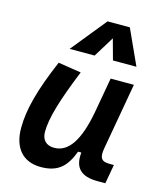

<svg xmlns="http://www.w3.org/2000/svg" viewBox="-119 -882 824 979"><g transform="rotate(15 293.0 -392.0)"><path d="M189 10.3C284.2 10.3 323.2 -36.6 353 -114.7H370.1C361.8 -33.2 399.4 4.9 487.8 4.9H528.8L546.9 -96.2H524.4C480 -96.2 468.3 -113.8 477.5 -166L539.6 -517.6H417L382.8 -325.2V-325.7C355 -181.2 307.1 -102.1 229.5 -102.1C187.5 -102.1 163.6 -126.5 163.6 -168.9C163.6 -239.7 193.4 -341.3 261.2 -508.3L140.1 -527.3C70.3 -364.3 41 -253.4 41 -156.7C41 -50.8 94.7 10.3 189 10.3ZM443.8 -795.4H326.2L175.8 -609.9H307.6L374.5 -718.8L404.3 -609.9H528.3Z"/></g></svg>

Font: Cascadia Mono SemiBold
Style: Italic
Weight: 600
Italic angle: -10°
Monospace: yes
Designer: Aaron Bell
Foundry: Saja Typeworks
Version: Version 2404.023